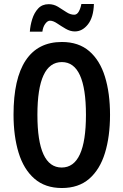

<svg xmlns="http://www.w3.org/2000/svg" viewBox="-20 -1028 620 965"><path d="M533 -451Q533 -342 507.5 -259Q482 -176 428.5 -129.5Q375 -83 291 -83Q207 -83 153 -130Q99 -177 73.5 -260.5Q48 -344 48 -452Q48 -633 109.5 -725Q171 -817 291 -817Q375 -817 428.5 -771Q482 -725 507.5 -642.5Q533 -560 533 -451ZM168 -451Q168 -186 290 -186Q412 -186 412 -451Q412 -716 291 -716Q168 -716 168 -451ZM130 -869Q132 -900 142 -932Q152 -964 172 -985.5Q192 -1007 225 -1007Q250 -1007 271.5 -994Q293 -981 313 -967.5Q333 -954 353 -954Q367 -954 376 -970Q385 -986 389 -1008H452Q450 -941 422 -905.5Q394 -870 356 -870Q333 -870 310 -883.5Q287 -897 267 -910.5Q247 -924 231 -924Q219 -924 207.5 -908.5Q196 -893 193 -869Z"/></svg>

Font: Noto Sans Kannada UI ExtraCondensed SemiBold
Style: Regular
Weight: 600
Width: 2
Designer: Jelle Bosma - Monotype Design Team
Foundry: Monotype Imaging Inc.
Version: Version 2.005; ttfautohint (v1.8.4.7-5d5b)